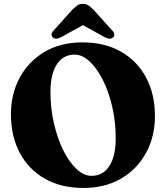

<svg xmlns="http://www.w3.org/2000/svg" viewBox="-20 -934 842 974"><path d="M398.5 -719Q511 -719 593.5 -672Q676 -625 721 -540.8Q766 -456.5 766 -345.5Q766 -242 721.5 -159.5Q677 -77 595.5 -28.8Q514 19.5 402.5 19.5Q290 19.5 207.5 -27.5Q125 -74.5 80.2 -158.8Q35.5 -243 35.5 -354Q35.5 -457.5 80 -540Q124.5 -622.5 205.8 -670.8Q287 -719 398.5 -719ZM567 -232.5Q567 -315.5 549.5 -391.8Q532 -468 502 -527.8Q472 -587.5 434.8 -622.2Q397.5 -657 358.5 -657Q301 -657 268.5 -607.8Q236 -558.5 236 -467Q236 -383.5 253.8 -307.2Q271.5 -231 301.2 -171.2Q331 -111.5 368 -76.8Q405 -42 444 -42Q502 -42 534.5 -91.5Q567 -141 567 -232.5ZM553 -743.5Q537.5 -731 510 -746L400.5 -806.5L291 -746Q264.5 -731 248.5 -743.5Q242.5 -748.5 241.8 -758.2Q241 -768 251.5 -778.5L346 -884Q360 -897.5 371.5 -906Q383 -914.5 400.5 -914.5Q418 -914.5 429.5 -906Q441 -897.5 455 -884L550 -778.5Q560.5 -768 559.8 -758.2Q559 -748.5 553 -743.5Z"/></svg>

Font: Fraunces 9pt S000
Style: Bold
Weight: 700
Version: Version 1.000; ttfautohint (v1.8.3)